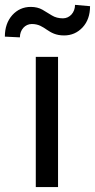

<svg xmlns="http://www.w3.org/2000/svg" viewBox="-69 -759 386 779"><path d="M76.2 -528.3V0H166.5V-528.3ZM235.4 -739.3C235.4 -708.5 213.9 -684.6 186.5 -684.6C169.4 -684.6 154.3 -688.5 141.6 -696.3C128.9 -704.1 116.2 -711.9 103 -719.7C89.8 -727.1 74.2 -731 55.7 -731C25.9 -731 1 -719.7 -19 -697.8C-39.1 -675.3 -49.3 -646 -49.3 -610.4L11.7 -607.4C11.7 -638.2 32.7 -661.6 60.1 -661.6C115.7 -661.6 123.5 -615.2 190.9 -615.2C220.7 -615.2 245.6 -626 266.1 -647.9C286.1 -669.4 296.4 -698.2 296.4 -733.9Z"/></svg>

Font: Vazirmatn
Style: Regular
Weight: 400
Designer: Saber Rastikerdar
Foundry: Saber Rastikerdar
Version: Version 33.003